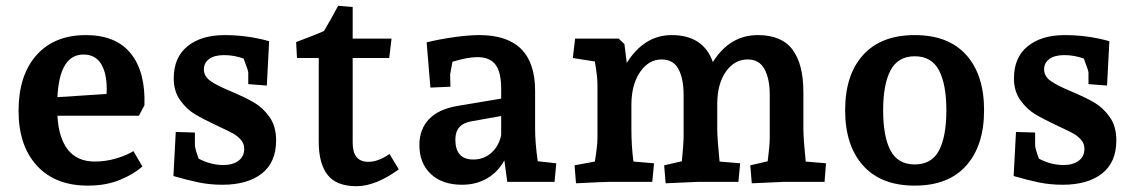

<svg xmlns="http://www.w3.org/2000/svg" viewBox="-20 -627 3917 662"><path d="M44 -245Q44 -367 105.5 -436.5Q167 -506 276 -506Q380 -506 431 -442.5Q482 -379 478 -264L459 -228H178Q182 -152 214 -111Q246 -70 307 -70Q345 -70 381.5 -81Q418 -92 440 -106L471 -53Q442 -27 394 -7Q346 13 283 13Q170 13 107 -56Q44 -125 44 -245ZM347 -303Q348 -308 348 -319Q348 -376 328 -407.5Q308 -439 268 -439Q185 -439 178 -292Z M578 -20 586 -172 652 -170V-127Q652 -115 665 -80Q707 -58 750 -58Q782 -58 802 -72.5Q822 -87 822 -114Q822 -132 810.5 -145Q799 -158 784 -166.5Q769 -175 732 -192Q681 -216 652.5 -233Q624 -250 601.5 -281Q579 -312 579 -357Q579 -429 626.5 -467.5Q674 -506 754 -506Q833 -506 908 -485L900 -332L836 -337V-377Q836 -383 820 -425Q787 -437 753 -437Q719 -437 701 -423.5Q683 -410 683 -388Q683 -364 705.5 -348Q728 -332 774 -313Q826 -291 856 -273.5Q886 -256 909 -224Q932 -192 932 -143Q932 -67 882.5 -28.5Q833 10 747 10Q704 10 665 2Q626 -6 578 -20Z M1079 -138V-427H1004L1001 -482Q1071 -508 1097 -520Q1122 -562 1136 -589L1146 -607L1196 -603V-494H1330L1322 -427H1196V-135Q1196 -69 1250 -69Q1284 -69 1323 -96L1355 -43Q1275 15 1209 15Q1140 15 1109.5 -24Q1079 -63 1079 -138Z M1426 -127Q1426 -181 1459 -216Q1492 -251 1559 -262L1708 -287V-321Q1708 -378 1688.5 -404Q1669 -430 1626 -430Q1592 -430 1540 -414L1532 -370L1533 -328L1464 -325L1451 -481Q1496 -492 1546 -499Q1596 -506 1633 -506Q1825 -506 1825 -314V-182Q1825 -136 1834 -71L1898 -64L1892 0H1729L1719 -74Q1697 -34 1659.5 -12Q1622 10 1573 10Q1505 10 1465.5 -27Q1426 -64 1426 -127ZM1612 -77Q1648 -77 1674 -100Q1700 -123 1708 -161V-227L1607 -209Q1550 -200 1550 -146Q1550 -77 1612 -77Z M2567 -57 2627 -71Q2634 -125 2634 -152V-301Q2634 -355 2616 -388.5Q2598 -422 2558 -422Q2513 -422 2483.5 -381Q2454 -340 2453 -272V-182Q2453 -150 2461 -70L2532 -64L2526 0H2388L2275 5L2270 -57L2331 -71Q2337 -133 2337 -152V-301Q2337 -355 2319.5 -388.5Q2302 -422 2261 -422Q2217 -422 2187.5 -379.5Q2158 -337 2157 -269V-182Q2157 -124 2164 -70L2235 -64L2229 0H2082Q2064 0 1966 5L1961 -57L2031 -70Q2040 -124 2040 -152V-336Q2040 -363 2031 -415L1955 -427L1963 -494H2113L2133 -475L2141 -410Q2201 -506 2296 -506Q2405 -506 2438 -413Q2496 -506 2593 -506Q2675 -506 2712.5 -456Q2750 -406 2750 -309V-182Q2750 -150 2758 -70L2828 -64L2823 0H2684L2572 5Z M2894 -247Q2894 -369 2956 -437.5Q3018 -506 3134 -506Q3250 -506 3311.5 -437.5Q3373 -369 3373 -247Q3373 -125 3311.5 -56Q3250 13 3134 13Q3018 13 2956 -56Q2894 -125 2894 -247ZM3243 -247Q3243 -336 3217.5 -384.5Q3192 -433 3134 -433Q3076 -433 3050.5 -384.5Q3025 -336 3025 -247Q3025 -156 3050.5 -108Q3076 -60 3134 -60Q3192 -60 3217.5 -108Q3243 -156 3243 -247Z M3475 -20 3483 -172 3549 -170V-127Q3549 -115 3562 -80Q3604 -58 3647 -58Q3679 -58 3699 -72.5Q3719 -87 3719 -114Q3719 -132 3707.5 -145Q3696 -158 3681 -166.5Q3666 -175 3629 -192Q3578 -216 3549.5 -233Q3521 -250 3498.5 -281Q3476 -312 3476 -357Q3476 -429 3523.5 -467.5Q3571 -506 3651 -506Q3730 -506 3805 -485L3797 -332L3733 -337V-377Q3733 -383 3717 -425Q3684 -437 3650 -437Q3616 -437 3598 -423.5Q3580 -410 3580 -388Q3580 -364 3602.5 -348Q3625 -332 3671 -313Q3723 -291 3753 -273.5Q3783 -256 3806 -224Q3829 -192 3829 -143Q3829 -67 3779.5 -28.5Q3730 10 3644 10Q3601 10 3562 2Q3523 -6 3475 -20Z"/></svg>

Font: Andada Pro
Style: Bold
Weight: 700
Designer: Carolina Giovagnoli
Foundry: Huerta Tipografica
Version: Version 3.005; ttfautohint (v1.8.4)